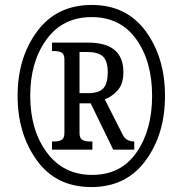

<svg xmlns="http://www.w3.org/2000/svg" viewBox="-20 -745 738 775"><path d="M349 10Q489 10 567.5 -96.5Q646 -203 646 -358Q646 -512 568.5 -618.5Q491 -725 350 -725Q209 -725 130 -618.5Q51 -512 51 -358Q51 -206 128.5 -98Q206 10 349 10ZM352 -39Q236 -39 169 -129.5Q102 -220 102 -359Q102 -495 167.5 -585.5Q233 -676 350 -676Q466 -676 530 -586.5Q594 -497 594 -358Q594 -220 531 -129.5Q468 -39 352 -39ZM190 -141H353V-174H341Q325 -174 313 -180Q301 -186 301 -209V-328H346L437 -141H522V-174Q489 -174 476 -200L403 -344Q432 -355 455 -380.5Q478 -406 478 -454Q478 -573 336 -573H190V-539H200Q216 -539 228 -533Q240 -527 240 -504V-209Q240 -186 228 -180Q216 -174 200 -174H190ZM301 -369V-535H333Q377 -535 396 -516.5Q415 -498 415 -453Q415 -410 398 -389.5Q381 -369 335 -369Z"/></svg>

Font: Noto Serif ExtraCondensed Extra
Style: Regular
Weight: 800
Width: 3
Designer: Monotype Design Team
Foundry: Monotype Imaging Inc.
Version: Version 1.002